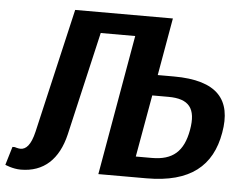

<svg xmlns="http://www.w3.org/2000/svg" viewBox="-71 -761 1032 832"><g transform="rotate(5 445.0 -345.0)"><path d="M39 -80C29 -80 14 -85 14 -85H4L-20 -5C-20 -5 13 10 48 10C148 10 212 -50 238 -160L342 -610H492L385 0H595C785 0 879 -80 904 -225C930 -370 864 -450 674 -450H604L648 -700H223L98 -160C84 -100 63 -80 39 -80ZM658 -360C748 -360 781 -320 764 -225C747 -130 700 -90 610 -90H540L588 -360Z"/></g></svg>

Font: Scada
Style: Bold Italic
Weight: 700
Designer: Jovanny Lemonad
Foundry: Jovanny Lemonad
Version: Version 3.005